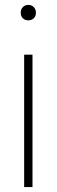

<svg xmlns="http://www.w3.org/2000/svg" viewBox="-20 -763 231 783"><path d="M78.5 0V-540H112.5V0ZM64.5 -711Q64.5 -725 73.2 -734Q82 -743 95.5 -743Q109 -743 117.8 -734Q126.5 -725 126.5 -711Q126.5 -697 117.8 -688.5Q109 -680 95.5 -680Q82 -680 73.2 -688.5Q64.5 -697 64.5 -711Z"/></svg>

Font: Encode Sans Semi Condensed Thin
Style: Regular
Weight: 250
Width: 4
Designer: Multiple Designers
Foundry: Impallari Type
Version: Version 2.000